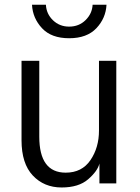

<svg xmlns="http://www.w3.org/2000/svg" viewBox="-20 -786 598 823"><path d="M72.3 -184.6V-525.4H148.4V-200.2Q148.4 -45.9 261.7 -45.9Q331.1 -45.9 367.7 -99.6Q404.3 -153.3 404.3 -226.6V-525.4H478.5V0H406.2V-85Q398.4 -52.7 357.9 -17.6Q317.4 17.6 244.1 17.6Q168.9 17.6 120.6 -33.7Q72.3 -85 72.3 -184.6ZM117.2 -765.6H176.8Q178.7 -726.6 207 -699.2Q235.4 -671.9 276.4 -671.9Q318.4 -671.9 346.7 -699.7Q375 -727.5 377 -765.6H436.5Q433.6 -708 393.1 -665Q352.5 -622.1 276.4 -622.1Q200.2 -622.1 160.2 -665Q120.1 -708 117.2 -765.6Z"/></svg>

Font: Gothic A1
Style: Regular
Weight: 400
Designer: HanYang I&C Co.,Ltd.
Foundry: HanYang I&C Co.,Ltd.
Version: Version 2.50